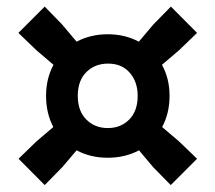

<svg xmlns="http://www.w3.org/2000/svg" viewBox="-20 -654 638 569"><path d="M112.5 -105.5 35 -183.5 88 -235 138 -277.5Q116.5 -318.5 116.5 -370Q116.5 -421 138.5 -462L88 -505L34.5 -556.5L112.5 -634.5L164 -581.5L207 -530.5Q248.5 -552.5 299.5 -552.5Q350 -552.5 391.5 -530.5L434.5 -581.5L486.5 -634.5L564 -556.5L510.5 -505L460 -462Q482.5 -421 482.5 -370Q482.5 -318.5 460.5 -277.5L510.5 -235L564 -183.5L486 -105.5L434 -158.5L392 -208.5Q350.5 -186.5 299.5 -186.5Q248 -186.5 207 -208.5L164.5 -158.5ZM299.5 -274.5Q338 -274.5 363 -299.8Q388 -325 388 -370Q388 -411.5 364.5 -438.5Q341 -465.5 300.5 -465.5Q261 -465.5 235.8 -440.2Q210.5 -415 210.5 -370Q210.5 -325 235.8 -299.8Q261 -274.5 299.5 -274.5Z"/></svg>

Font: Encode Sans SmCnd
Style: Bold
Weight: 700
Width: 4
Designer: Multiple Designers
Foundry: Impallari Type
Version: Version 3.002; ttfautohint (v1.8.3) -l 8 -r 50 -G 200 -x 14 